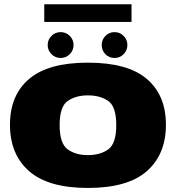

<svg xmlns="http://www.w3.org/2000/svg" viewBox="-20 -900 855 924"><path d="M403 4.5Q594.5 4.5 686.5 -76.2Q778.5 -157 778.5 -299.5Q778.5 -442 686.5 -520.2Q594.5 -598.5 403 -598.5Q212.5 -598.5 120.2 -520.2Q28 -442 28 -299.5Q28 -157 120.2 -76.2Q212.5 4.5 403 4.5ZM403 -153.5Q344.5 -153.5 305.8 -181.2Q267 -209 267 -298Q267 -387 305.8 -414Q344.5 -441 403 -441Q462.5 -441 501 -414Q539.5 -387 539.5 -298Q539.5 -209 501 -181.2Q462.5 -153.5 403 -153.5ZM272 -621Q297.5 -621 315.8 -639.2Q334 -657.5 334 -683.5Q334 -709 315.8 -727.2Q297.5 -745.5 272 -745.5Q246 -745.5 227.8 -727.2Q209.5 -709 209.5 -683.5Q209.5 -657.5 227.8 -639.2Q246 -621 272 -621ZM531 -621Q557 -621 575 -639.2Q593 -657.5 593 -683.5Q593 -709 575 -727.2Q557 -745.5 531 -745.5Q505.5 -745.5 487.5 -727.2Q469.5 -709 469.5 -683.5Q469.5 -657.5 487.2 -639.2Q505 -621 531 -621ZM193 -794.5H613V-879.5H193Z"/></svg>

Font: Anybody SemiExpanded Black
Style: Regular
Weight: 900
Width: 6
Version: Version 1.113;gftools[0.9.25]